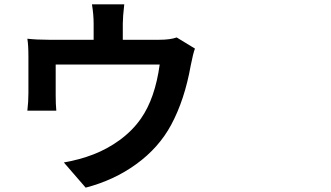

<svg xmlns="http://www.w3.org/2000/svg" viewBox="-20 -818 1540 894"><path d="M378.9 55.7 277.3 -61.5Q350.6 -74.2 415 -99.1Q479.5 -124 536.1 -165Q597.7 -210 636.7 -266.6Q702.1 -360.4 723.6 -517.6H239.3V-375Q239.3 -332 242.2 -302.7H107.4Q112.3 -343.8 112.3 -384.8V-553.7Q112.3 -608.4 107.4 -637.7Q150.4 -632.8 207 -632.8H416V-708Q416 -750 408.2 -797.9H558.6Q551.8 -739.3 551.8 -708V-632.8H721.7Q772.5 -632.8 802.7 -643.6L887.7 -591.8Q878.9 -568.4 868.2 -513.7Q839.8 -353.5 777.3 -237.3Q719.7 -129.9 614.3 -53.7Q510.7 21.5 378.9 55.7Z"/></svg>

Font: Bpmf GenYo Gothic B
Style: B
Weight: 700
Foundry: But Ko
Version: Version 1.320